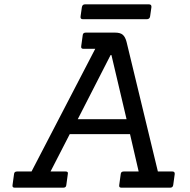

<svg xmlns="http://www.w3.org/2000/svg" viewBox="-20 -869 881 889"><path d="M768 0H542Q530 0 532 -12L539 -63Q540 -75 553 -75H622L582 -248H303L214 -75H284Q297 -75 294 -63L287 -12Q286 0 273 0H48Q36 0 38 -12L45 -63Q46 -75 59 -75H126L421 -643H366Q354 -643 356 -655L363 -706Q364 -718 377 -718H513Q537 -718 548.5 -708Q560 -698 566 -675L711 -75H778Q790 -75 789 -63L782 -12Q780 0 768 0ZM566 -317 496 -614H492L340 -317ZM659 -780H364Q351 -780 353 -793L359 -835Q361 -849 374 -849H669Q683 -849 681 -835L675 -793Q673 -780 659 -780Z"/></svg>

Font: Sanchez
Style: Italic
Weight: 400
Designer: Daniel Hernández
Foundry: LatinoType
Version: Version 1.001